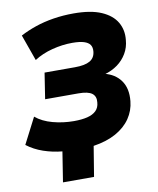

<svg xmlns="http://www.w3.org/2000/svg" viewBox="-97 -790 852 1035"><g transform="rotate(-10 329.0 -272.5)"><path d="M163 171 189 6Q136 1 86.5 -16Q37 -33 -2 -63L71 -205Q108 -174 164 -159Q220 -144 279 -144Q322 -144 352.5 -151.5Q383 -159 400.5 -176Q418 -193 420 -221Q424 -254 402.5 -270.5Q381 -287 328 -287H146L168 -429H335Q389 -429 416.5 -445Q444 -461 447 -496Q449 -518 439.5 -532Q430 -546 406.5 -553.5Q383 -561 342 -561Q288 -561 232 -546.5Q176 -532 133 -504L82 -647Q122 -668 167.5 -683.5Q213 -699 266 -707.5Q319 -716 377 -716Q471 -716 528.5 -691Q586 -666 611 -623Q636 -580 630 -526Q627 -486 607.5 -453Q588 -420 557 -397.5Q526 -375 484 -363L483 -367Q542 -353 573 -309.5Q604 -266 597 -197Q592 -146 563.5 -104Q535 -62 484 -33.5Q433 -5 360 6L333 171Z"/></g></svg>

Font: Nunito Sans 8pt Black
Style: Italic
Weight: 900
Italic angle: -9°
Version: Version 3.101;gftools[0.9.27]